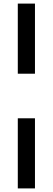

<svg xmlns="http://www.w3.org/2000/svg" viewBox="-20 -828 294 1068"><path d="M79 -418V-808H174.5V-418ZM79 220V-170H174.5V220Z"/></svg>

Font: Encode Sans Md
Style: Regular
Weight: 500
Designer: Multiple Designers
Foundry: Impallari Type
Version: Version 3.002; ttfautohint (v1.8.3) -l 8 -r 50 -G 200 -x 14 